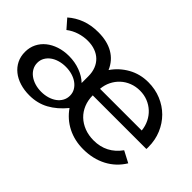

<svg xmlns="http://www.w3.org/2000/svg" viewBox="-77 -740 1015 1015"><g transform="rotate(45 430.5 -232.5)"><path d="M179.1 14.5Q140 14.5 107.3 4.3Q74.5 -5.9 50.7 -25Q26.8 -44.1 13.4 -71.1Q0 -98.2 0 -132.3Q0 -165.5 13.6 -193Q27.3 -220.5 51.4 -240Q75.5 -259.5 108.6 -270.5Q141.8 -281.4 180.5 -281.4Q224.5 -281.4 263.6 -266.8Q302.7 -252.3 328.2 -227.3V-277.7Q328.2 -308.2 318.6 -332.5Q309.1 -356.8 291.6 -373.6Q274.1 -390.5 249.3 -399.5Q224.5 -408.6 194.1 -408.6Q161.8 -408.6 130.5 -398.6Q99.1 -388.6 73.2 -368.6L29.5 -418.6Q62.3 -447.7 105 -463.9Q147.7 -480 200.9 -480Q267.7 -480 313.2 -453.6Q358.6 -427.3 380.5 -376.4Q412.3 -423.2 462.7 -451.6Q513.2 -480 574.5 -480Q626.4 -480 670.7 -461.6Q715 -443.2 747.5 -410.7Q780 -378.2 798.6 -333.9Q817.3 -289.5 817.3 -237.3Q817.3 -233.6 817.3 -231.1Q817.3 -228.6 816.8 -222.7H415.9Q415.9 -186.4 428.4 -155.9Q440.9 -125.5 463.6 -103.6Q486.4 -81.8 518 -69.5Q549.5 -57.3 587.7 -57.3Q682.7 -57.3 738.6 -135L802.7 -101.4Q768.6 -45.5 711.4 -15.5Q654.1 14.5 581.4 14.5Q516.4 14.5 463.6 -12.3Q410.9 -39.1 376.4 -88.6Q335.5 -38.6 287 -12Q238.6 14.5 179.1 14.5ZM730.5 -274.5Q727.3 -305.5 714.3 -331.6Q701.4 -357.7 680.7 -376.8Q660 -395.9 633.2 -406.6Q606.4 -417.3 575 -417.3Q543.6 -417.3 516.1 -406.6Q488.6 -395.9 468 -376.8Q447.3 -357.7 434.3 -331.6Q421.4 -305.5 418.6 -274.5ZM209.5 -43.2Q235 -43.2 257.3 -49.8Q279.5 -56.4 296.4 -68.6Q313.2 -80.9 322.7 -98.2Q332.3 -115.5 332.3 -136.4Q332.3 -157.3 322.5 -174.3Q312.7 -191.4 295.9 -203.6Q279.1 -215.9 256.6 -222.5Q234.1 -229.1 208.6 -229.1Q183.2 -229.1 160.9 -222.5Q138.6 -215.9 122.3 -203.9Q105.9 -191.8 96.4 -175Q86.8 -158.2 86.8 -137.3Q86.8 -116.4 96.4 -99.1Q105.9 -81.8 122.7 -69.3Q139.5 -56.8 161.8 -50Q184.1 -43.2 209.5 -43.2Z"/></g></svg>

Font: Spartan Med
Style: Regular
Weight: 500
Designer: Matt Bailey, Mirko Velimirovic
Foundry: Matt Bailey
Version: Version 1.005